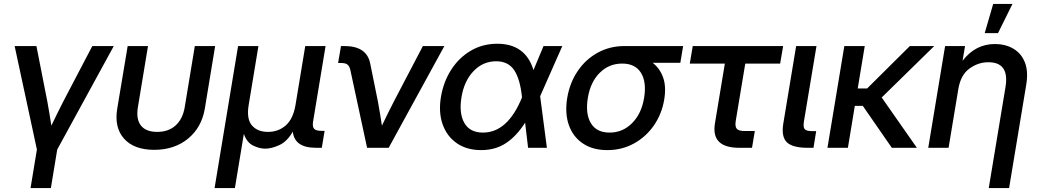

<svg xmlns="http://www.w3.org/2000/svg" viewBox="-20 -749 5269 973"><path d="M134.8 204.1 167 8.8 54.2 -515.6H164.6L220.2 -232.9Q225.6 -202.6 230.7 -172.4Q235.8 -142.1 240.2 -112.3Q254.9 -142.1 269.5 -172.4Q284.2 -202.6 299.8 -232.9L447.8 -515.6H556.6L270 8.8L237.8 204.1Z M761.7 10.3Q659.2 10.3 608.6 -46.4Q558.1 -103 574.2 -199.2L627 -515.6H730L678.7 -205.1Q668.9 -145.5 694.1 -113Q719.2 -80.6 776.9 -80.6Q833.5 -80.6 869.6 -113Q905.8 -145.5 916 -205.1L967.3 -515.6H1070.3L1018.1 -199.2Q1002 -103 932.9 -46.4Q863.8 10.3 761.7 10.3Z M1067.4 204.1 1186.5 -515.6H1289.6L1240.2 -216.8Q1228.5 -146 1256.8 -113.3Q1285.2 -80.6 1337.9 -80.6Q1390.6 -80.6 1428 -113.3Q1465.3 -146 1477.5 -216.8L1526.9 -515.6H1629.9L1566.4 -131.8Q1562.5 -106.4 1572 -96.2Q1581.5 -85.9 1608.9 -85.9H1625L1610.8 0H1581.5Q1472.2 0 1463.9 -82Q1435.1 -31.7 1395.5 -13.7Q1356 4.4 1324.2 4.4Q1294.4 4.4 1262.5 -11.5Q1230.5 -27.3 1215.8 -70.8L1170.4 204.1Z M1840.3 0 1755.4 -394.5Q1751 -414.1 1740.7 -421.9Q1730.5 -429.7 1709.5 -429.7H1693.4L1708 -515.6H1726.1Q1839.4 -515.6 1856.4 -425.8L1895.5 -232.9Q1900.9 -202.1 1906 -172.1Q1911.1 -142.1 1915.5 -112.3Q1930.2 -142.6 1944.8 -172.6Q1959.5 -202.6 1975.1 -232.9L2123 -515.6H2231.9L1949.7 0Z M2418.5 11.7Q2345.7 11.7 2295.4 -22.9Q2245.1 -57.6 2223.4 -118.2Q2201.7 -178.7 2214.4 -256.8Q2227.5 -335.4 2267.1 -396.5Q2306.6 -457.5 2366.5 -492.4Q2426.3 -527.3 2500 -527.3Q2642.6 -527.3 2683.6 -394L2734.4 -515.6H2829.6L2717.3 -261.2L2751.5 0H2656.2L2641.1 -127.4Q2598.1 -59.6 2544.4 -23.9Q2490.7 11.7 2418.5 11.7ZM2625.5 -255.4 2625 -259.3Q2615.2 -350.6 2585 -394.5Q2554.7 -438.5 2494.6 -438.5Q2427.7 -438.5 2380.1 -388.9Q2332.5 -339.4 2318.8 -257.3Q2305.2 -175.3 2333 -126.2Q2360.8 -77.1 2427.7 -77.1Q2552.7 -77.1 2625.5 -255.4Z M3057.6 11.7Q2983.9 11.7 2933.8 -22Q2883.8 -55.7 2862.8 -115.2Q2841.8 -174.8 2854.5 -252.9Q2867.7 -330.6 2908.2 -389.9Q2948.7 -449.2 3009.8 -482.4Q3070.8 -515.6 3144.5 -515.6H3441.9L3427.7 -430.7H3287.6Q3323.7 -402.8 3340.3 -356.9Q3356.9 -311 3346.2 -245.1Q3334 -171.4 3293.7 -113.3Q3253.4 -55.2 3192.4 -21.7Q3131.3 11.7 3057.6 11.7ZM3133.3 -426.8H3132.3Q3066.4 -426.8 3019.3 -380.1Q2972.2 -333.5 2959 -252.9Q2945.8 -172.4 2974.4 -124.8Q3002.9 -77.1 3069.3 -77.1Q3135.7 -77.1 3183.3 -125Q3231 -172.9 3244.1 -252.9Q3257.3 -333 3228.3 -379.9Q3199.2 -426.8 3133.3 -426.8Z M3726.1 0Q3583 0 3603 -123L3653.3 -426.8H3475.6L3490.7 -515.6H3948.7L3933.6 -426.8H3756.8L3708.5 -136.2Q3704.1 -107.4 3713.9 -96.2Q3723.6 -85 3754.9 -85H3805.2L3791 0Z M4072.8 0Q3995.6 0 3967 -28.6Q3938.5 -57.1 3949.7 -124L4014.6 -515.6H4117.7L4054.2 -134.3Q4049.3 -104.5 4058.1 -94.5Q4066.9 -84.5 4096.2 -84.5H4116.2L4102.5 0Z M4362.3 -515.6 4326.7 -300.8H4374.5L4590.8 -515.6H4714.4L4448.2 -254.9L4626.5 0H4499.5L4352.5 -212.4H4312L4276.9 0H4173.3L4258.8 -515.6Z M4836.4 -296.9 4787.1 0H4684.1L4769.5 -515.6H4870.6L4857.9 -440.9Q4922.9 -525.9 5022 -525.9Q5075.2 -525.9 5115.2 -502.4Q5155.3 -479 5173.6 -433.3Q5191.9 -387.7 5180.7 -319.8L5093.8 204.1H4990.7L5075.7 -308.6Q5096.2 -433.6 4988.8 -433.6Q4936.5 -433.6 4892.3 -401.1Q4848.1 -368.7 4836.4 -296.9ZM4970.2 -581.1 5013.2 -729H5110.8L5037.6 -581.1Z"/></svg>

Font: Inter Display Medium
Style: Italic
Weight: 500
Italic angle: -9.39999°
Designer: Rasmus Andersson
Foundry: rsms
Version: Version 4.000;git-a52131595